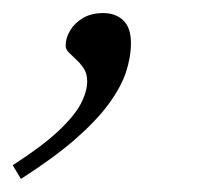

<svg xmlns="http://www.w3.org/2000/svg" viewBox="-94 -113 320 294"><path d="M-74.5 140Q-29.5 111 -4.8 87.8Q20 64.5 29.8 45.8Q39.5 27 39.5 11.5Q39.5 0 34.5 -7.8Q29.5 -15.5 23 -21.5Q16.5 -27.5 11.5 -32.5Q6.5 -37.5 6.5 -43Q6.5 -55 13.5 -66.5Q20.5 -78 33.2 -85.5Q46 -93 64 -93Q83 -93 94.8 -81.8Q106.5 -70.5 106.5 -47Q106.5 -25.5 98.8 -2.2Q91 21 72 46.8Q53 72.5 20.5 100.8Q-12 129 -62 161Z"/></svg>

Font: Newsreader Light
Style: Italic
Weight: 300
Italic angle: -17°
Designer: Hugues Gentile
Foundry: Production Type
Version: Version 1.003